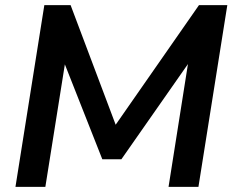

<svg xmlns="http://www.w3.org/2000/svg" viewBox="-20 -725 908 745"><path d="M40 0 152 -705H254L439 -214H410L752 -705H862L750 0H634L716 -519H739L451 -107H377L216 -515H238L156 0Z"/></svg>

Font: Nunito Sans 12pt
Style: Bold Italic
Weight: 700
Italic angle: -9°
Designer: Vernon Adams
Foundry: Vernon Adams
Version: Version 3.101;gftools[0.9.27]